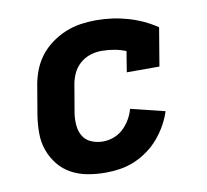

<svg xmlns="http://www.w3.org/2000/svg" viewBox="-65 -599 730 678"><g transform="rotate(-10 300.0 -260.0)"><path d="M262 8Q229 8 198 2.5Q167 -3 140 -17.5Q113 -32 94 -55.5Q75 -79 64.5 -108Q54 -137 54 -169.5Q54 -202 59 -234L76 -334Q80 -361 90 -388Q100 -415 117.5 -438.5Q135 -462 159.5 -480Q184 -498 211 -509Q238 -520 265.5 -524Q293 -528 320 -528Q380 -528 435 -512Q490 -496 536 -465L513 -328H396L408 -402Q389 -410 366.5 -414Q344 -418 321 -418Q300 -418 280 -411.5Q260 -405 243.5 -390.5Q227 -376 218 -356Q209 -336 206 -316L189 -216Q186 -195 188 -173.5Q190 -152 200.5 -135Q211 -118 230.5 -110Q250 -102 272 -102Q291 -102 310 -109Q329 -116 344 -130Q359 -144 369.5 -162Q380 -180 385 -199L507 -169Q499 -144 485.5 -120Q472 -96 454 -75Q436 -54 413 -37.5Q390 -21 365 -10.5Q340 0 313.5 4Q287 8 262 8Z"/></g></svg>

Font: Iosevka HT Extrabold Extended
Style: Italic
Weight: 800
Width: 7
Italic angle: -9°
Monospace: yes
Designer: Belleve Invis
Foundry: Belleve Invis
Version: Version 32.3.0; ttfautohint (v1.8.4)